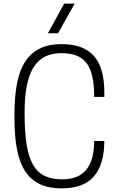

<svg xmlns="http://www.w3.org/2000/svg" viewBox="-20 -1033 650 1062"><path d="M320 9Q251 9 201.5 -14Q152 -37 120.5 -84Q89 -131 74.5 -204Q60 -277 60 -377V-413Q61 -507 75.5 -578Q90 -649 121.5 -695.5Q153 -742 202 -765.5Q251 -789 320 -789Q441 -789 499 -724Q557 -659 557 -523V-497H501Q501 -562 491 -608Q481 -654 459.5 -683Q438 -712 403 -725.5Q368 -739 318 -739Q214 -739 165 -660Q116 -581 116 -410Q116 -308 126.5 -238Q137 -168 161.5 -124Q186 -80 226 -60.5Q266 -41 325 -41Q501 -41 501 -253H557Q557 -126 500.5 -58.5Q444 9 320 9ZM301 -849H245L335 -1013H393Z"/></svg>

Font: Tanohe Sans Light
Style: Regular
Weight: 300
Designer: Village Type and Design LLC & Cristiano Sobral
Foundry: Cooper Hewitt Smithsonian Design Museum
Version: Version 1.00;September 29, 2021;FontCreator 13.0.0.2655 64-b